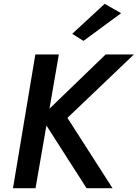

<svg xmlns="http://www.w3.org/2000/svg" viewBox="-20 -985 721 1005"><path d="M614 -916 417 -771 358 -808 528 -965ZM165 -700H288L239 -416L533 -700H681L333 -368L569 0H433L223 -328L166 0H48Z"/></svg>

Font: Jost* Medium
Style: Italic
Weight: 500
Italic angle: -10°
Version: Version 3.7